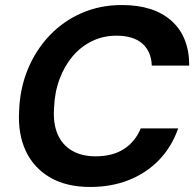

<svg xmlns="http://www.w3.org/2000/svg" viewBox="-20 -732 777 764"><path d="M339 12Q244 12 179 -26Q114 -64 82.5 -131.5Q51 -199 56 -289Q59 -380 91 -457Q123 -534 178 -591.5Q233 -649 306 -680.5Q379 -712 465 -712Q592 -712 662.5 -649Q733 -586 733 -471H584Q582 -527 546.5 -558.5Q511 -590 443 -590Q391 -590 346.5 -568.5Q302 -547 269 -508Q236 -469 216.5 -416Q197 -363 195 -300Q191 -240 209.5 -197.5Q228 -155 266.5 -132.5Q305 -110 360 -110Q428 -110 473 -139Q518 -168 540 -221H689Q663 -147 612.5 -95Q562 -43 492.5 -15.5Q423 12 339 12Z"/></svg>

Font: DM Sans 28pt
Style: Bold Italic
Weight: 700
Italic angle: -10°
Version: Version 4.004;gftools[0.9.30]